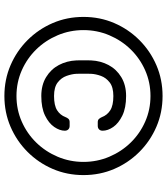

<svg xmlns="http://www.w3.org/2000/svg" viewBox="37 -787 760 874"><g transform="rotate(90 417.0 -350.0)"><path d="M417 10Q342 10 277 -18Q212 -46 162.5 -95.5Q113 -145 85 -210Q57 -275 57 -350Q57 -425 85 -490Q113 -555 162.5 -604.5Q212 -654 277 -682Q342 -710 417 -710Q492 -710 557 -682Q622 -654 671.5 -604.5Q721 -555 749 -490Q777 -425 777 -350Q777 -275 749 -210Q721 -145 671.5 -95.5Q622 -46 557 -18Q492 10 417 10ZM417 -45Q479 -45 533.5 -69Q588 -93 629 -135Q670 -177 693.5 -232.5Q717 -288 717 -350Q717 -412 693.5 -467.5Q670 -523 629 -565Q588 -607 533.5 -631Q479 -655 417 -655Q355 -655 300.5 -631Q246 -607 205 -565Q164 -523 140.5 -467.5Q117 -412 117 -350Q117 -288 140.5 -232.5Q164 -177 205 -135Q246 -93 300.5 -69Q355 -45 417 -45ZM417 -158Q367 -158 331 -180Q295 -202 276 -238Q257 -274 255 -317Q255 -327 254.5 -339Q254 -351 254.5 -363Q255 -375 255 -385Q257 -428 276 -464Q295 -500 331 -522Q367 -544 417 -544Q471 -544 506 -527Q541 -510 558 -485.5Q575 -461 575 -437Q575 -427 569 -421Q563 -415 553 -415H536Q526 -415 521 -421Q516 -427 513 -434Q504 -458 482 -472Q460 -486 417 -486Q377 -486 355.5 -469.5Q334 -453 325.5 -429.5Q317 -406 316 -385Q316 -375 315.5 -363Q315 -351 315.5 -339Q316 -327 316 -317Q317 -297 325.5 -273Q334 -249 355.5 -232.5Q377 -216 417 -216Q460 -216 482 -230Q504 -244 513 -268Q516 -276 521 -281.5Q526 -287 536 -287H553Q563 -287 569 -281Q575 -275 575 -265Q575 -242 558 -217Q541 -192 506 -175Q471 -158 417 -158Z"/></g></svg>

Font: Rubik Light
Style: Regular
Weight: 300
Designer: Hubert and Fischer
Foundry: Hubert and Fischer
Version: Version 2.300;gftools[0.9.30]